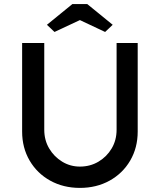

<svg xmlns="http://www.w3.org/2000/svg" viewBox="-20 -911 780 937"><path d="M370 6Q289 6 225 -29.5Q161 -65 124.5 -127.5Q88 -190 88 -269V-701H196V-278Q196 -227 220 -186.5Q244 -146 283.5 -122Q323 -98 370 -98Q420 -98 460.5 -122Q501 -146 525 -186.5Q549 -227 549 -278V-701H652V-269Q652 -190 615.5 -127.5Q579 -65 515 -29.5Q451 6 370 6ZM246 -755 209 -790 333 -891H406L530 -790L493 -755L370 -813Z"/></svg>

Font: Lexend Deca
Style: Regular
Weight: 400
Designer: Bonnie Shaver-Troup, Thomas Jockin
Foundry: Lexend
Version: Version 1.008; ttfautohint (v1.8.4.7-5d5b)